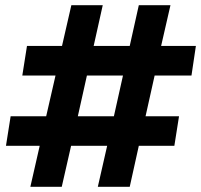

<svg xmlns="http://www.w3.org/2000/svg" viewBox="-20 -720 775 740"><path d="M97 0 133 -158H3L21 -272H158L194 -429H66L84 -543H219L255 -700H376L341 -543H480L515 -700H637L601 -543H735L718 -429H576L541 -272H670L652 -158H515L480 0H357L393 -158H254L218 0ZM280 -272H419L454 -429H315Z"/></svg>

Font: MuseoModerno
Style: Bold Italic
Weight: 700
Italic angle: -9°
Designer: Pablo Cosgaya, Héctor Gatti, Marcela Romero, and the Authors of The MuseoModerno Project.
Foundry: Omnibus-Type Team
Version: Version 1.003